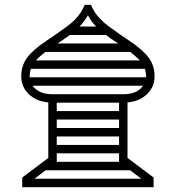

<svg xmlns="http://www.w3.org/2000/svg" viewBox="-20 -775 728 795"><path d="M357 -755Q364 -737 373.5 -723Q383 -709 396.5 -695Q410 -681 430 -666Q450 -651 479 -631L516 -606Q574 -567 597 -534.5Q620 -502 620 -459Q620 -415 588.5 -385Q557 -355 508 -351V-121L616 -40V0H72V-40L180 -121V-351Q131 -355 99.5 -385Q68 -415 68 -459Q68 -502 91 -534.5Q114 -567 172 -606L209 -631Q238 -651 258 -666Q278 -681 291.5 -695Q305 -709 314 -723Q323 -737 331 -755ZM103 -459V-455H585V-459Q585 -473 580 -490H108Q103 -477 103 -459ZM194 -385H494Q520 -385 540.5 -394Q561 -403 572 -420H115Q127 -403 147.5 -394Q168 -385 194 -385ZM123 -35H565L519 -70H169ZM129 -525H559Q551 -533 541.5 -541.5Q532 -550 520 -560H168Q155 -550 145.5 -541.5Q136 -533 129 -525ZM215 -245H473V-280H215ZM215 -315H473V-350H215ZM215 -105H473V-140H215ZM215 -175H473V-210H215ZM229 -602 218 -595H469L459 -602Q435 -617 419 -630H269ZM309 -665H378Q367 -676 359 -687.5Q351 -699 344 -712Q330 -686 309 -665Z"/></svg>

Font: IBM Plex Sans Arabic ExtraLight
Style: Regular
Weight: 200
Designer: Mike Abbink, Paul van der Laan, Pieter van Rosmalen, Wael Morcos, Khajak Apelian
Foundry: Bold Monday
Version: Version 1.1